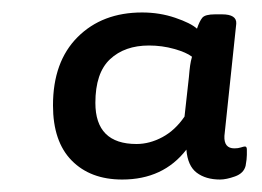

<svg xmlns="http://www.w3.org/2000/svg" viewBox="-20 -728 420 308"><path d="M176 -440Q125 -440 95 -470.5Q65 -501 65 -559Q65 -629 104.5 -668.5Q144 -708 208 -708Q236 -708 261 -699.5Q286 -691 296 -682Q300 -694 304.5 -699.5Q309 -705 325 -705H336Q360 -705 359 -690L340 -510Q339 -490 356 -490Q362 -490 366.5 -491.5Q371 -493 373 -493Q376 -493 376 -488Q376 -486 376 -479.5Q376 -473 374 -462Q371 -450 357 -445Q343 -440 333 -440Q310 -440 295.5 -451Q281 -462 279 -488Q242 -440 176 -440ZM199 -497Q220 -497 240.5 -508Q261 -519 276 -541L283 -604Q284 -616 285 -623Q286 -630 288 -637Q279 -644 259.5 -649.5Q240 -655 219 -655Q180 -655 156.5 -633Q133 -611 133 -563Q133 -497 199 -497Z"/></svg>

Font: Asap Expanded Expanded SemiBold
Style: Italic
Weight: 600
Width: 7
Italic angle: -6°
Designer: Pablo Cosgaya
Foundry: Omnibus-Type
Version: Version 3.001; ttfautohint (v1.8.4.7-5d5b)